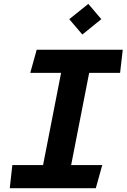

<svg xmlns="http://www.w3.org/2000/svg" viewBox="-20 -992 667 1012"><path d="M31.5 0H485L519 -122H355L450 -608H613L627 -730H173.5L139.5 -608H302L207 -122H45ZM345 -891 414 -810 514 -891 445.5 -971.5Z"/></svg>

Font: Monaspace Krypton
Style: Bold Italic
Weight: 700
Italic angle: -11°
Designer: Riley Cran & the Lettermatic Team
Foundry: Lettermatic
Version: Version 1.101 (Monaspace Krypton)